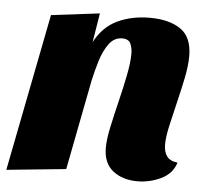

<svg xmlns="http://www.w3.org/2000/svg" viewBox="-47 -577 694 644"><g transform="rotate(5 299.5 -255.0)"><path d="M438 20Q388 20 355.5 -5.5Q323 -31 323 -83Q323 -111 332 -153Q341 -195 352.5 -242Q364 -289 372.5 -332Q381 -375 381 -404Q381 -423 374.5 -438Q368 -453 346 -453Q319 -453 301.5 -429Q284 -405 273.5 -370.5Q263 -336 256 -304L197 0L-3 20L101 -510L264 -530L248 -432Q276 -485 324 -507.5Q372 -530 432 -530Q498 -530 536.5 -503.5Q575 -477 575 -413Q575 -381 566.5 -339.5Q558 -298 547.5 -255Q537 -212 528.5 -174Q520 -136 520 -111Q520 -87 530.5 -72Q541 -57 567 -54Q555 -16 517 2Q479 20 438 20Z"/></g></svg>

Font: Sansita Swashed ExtraBold
Style: Regular
Weight: 800
Designer: Pablo Cosgaya
Foundry: Omnibus-Type
Version: Version 1.003; ttfautohint (v1.8.3)